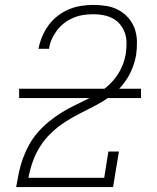

<svg xmlns="http://www.w3.org/2000/svg" viewBox="-20 -763 640 783"><path d="M46 0V-1Q51 -30 57 -59Q63 -88 73.5 -117Q84 -146 99 -173Q114 -200 134.5 -223.5Q155 -247 179.5 -267Q204 -287 230.5 -303.5Q257 -320 285 -333.5Q313 -347 341 -361Q369 -375 395 -393Q421 -411 441.5 -434.5Q462 -458 475 -486Q488 -514 493 -544Q493 -544 493 -544.5Q493 -545 493 -545Q496 -566 496 -587.5Q496 -609 489.5 -628Q483 -647 470.5 -662.5Q458 -678 440.5 -687.5Q423 -697 402.5 -701Q382 -705 360 -705Q341 -705 320.5 -702Q300 -699 280.5 -691Q261 -683 243.5 -670Q226 -657 213 -640Q200 -623 191.5 -604Q183 -585 180 -565Q180 -564 180 -564Q180 -564 180 -564H137Q137 -564 137 -564.5Q137 -565 137 -565Q142 -590 152 -614Q162 -638 177.5 -659.5Q193 -681 215 -698Q237 -715 261 -725Q285 -735 310.5 -739Q336 -743 360 -743Q388 -743 415 -738.5Q442 -734 464.5 -721.5Q487 -709 504 -689.5Q521 -670 529.5 -645.5Q538 -621 538.5 -593.5Q539 -566 535 -538Q529 -505 515 -473.5Q501 -442 478.5 -415Q456 -388 426.5 -367.5Q397 -347 366 -331Q335 -315 303.5 -299Q272 -283 243 -264Q214 -245 188 -220Q162 -195 143.5 -165.5Q125 -136 113.5 -103.5Q102 -71 96 -38H405L422 -145H465L441 0ZM58 -363V-401H555V-363Z"/></svg>

Font: Iosevka Curly Slab XLtEx
Style: Italic
Weight: 200
Width: 7
Italic angle: -9°
Monospace: yes
Designer: Belleve Invis
Foundry: Belleve Invis
Version: Version 11.1.0; ttfautohint (v1.8.3)